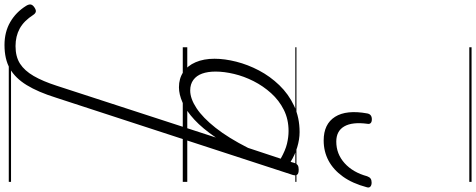

<svg xmlns="http://www.w3.org/2000/svg" viewBox="-841 -672 2115 853"><g transform="rotate(90 216.5 -245.5)"><path d="M-10 792Q-68 792 -112 766.5Q-156 741 -184 696Q-191 685 -190 676Q-189 667 -177 659Q-165 651 -157.5 653Q-150 655 -144 664Q-117 706 -83 724.5Q-49 743 -5 743Q42 743 73 723Q104 703 127.5 662.5Q151 622 171 560L401 -147Q361 -88 321.5 -51.5Q282 -15 245.5 1Q209 17 178 17Q139 17 110.5 -2Q82 -21 66.5 -57Q51 -93 51 -141Q51 -186 64 -237.5Q77 -289 103 -338.5Q129 -388 168.5 -429Q208 -470 260 -494.5Q312 -519 377 -519Q409 -519 444 -508.5Q479 -498 509 -479L514 -496Q518 -507 524.5 -511Q531 -515 544 -515Q562 -515 566.5 -507.5Q571 -500 567 -488L224 563Q199 643 168 693.5Q137 744 95 768Q53 792 -10 792ZM192 -33Q228 -33 270.5 -61Q313 -89 358 -146Q403 -203 447 -290L495 -435Q458 -456 428.5 -463Q399 -470 372 -470Q320 -470 278 -449Q236 -428 204 -392.5Q172 -357 150.5 -314.5Q129 -272 118.5 -228Q108 -184 108 -146Q108 -111 117 -86Q126 -61 145 -47Q164 -33 192 -33ZM414 -626Q341 -626 309 -676.5Q277 -727 294 -820Q296 -830 302.5 -835Q309 -840 320 -840Q332 -840 337 -834.5Q342 -829 340 -820Q331 -753 351.5 -717.5Q372 -682 419 -682Q474 -682 515 -719Q556 -756 573 -819Q577 -830 583.5 -834.5Q590 -839 601 -839Q613 -839 619 -833.5Q625 -828 622 -818Q605 -754 574.5 -711.5Q544 -669 503.5 -647.5Q463 -626 414 -626ZM0 763H598V773H0ZM0 -20H598V0H0ZM0 -505H598V-500H0ZM0 -1283H598V-1273H0Z"/></g></svg>

Font: Playwrite NL Guides
Style: Regular
Weight: 400
Designer: Veronika Burian, José Scaglione
Foundry: TypeTogether
Version: Version 1.003